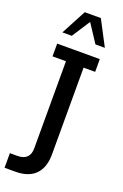

<svg xmlns="http://www.w3.org/2000/svg" viewBox="-196 -853 688 1075"><g transform="rotate(20 148.0 -315.0)"><path d="M50 171H-14V84H30Q68 84 86.5 65.5Q105 47 105 12V-507H25V-583H279V-507H210V9Q210 88 169.5 129.5Q129 171 50 171ZM31 -652 110 -801H206L284 -652H228L157 -760L87 -652Z"/></g></svg>

Font: Rokkitt SemiBold Medium
Style: Regular
Weight: 500
Version: Version 3.103